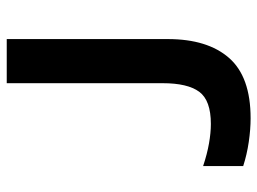

<svg xmlns="http://www.w3.org/2000/svg" viewBox="-117 -637 764 570"><g transform="rotate(-90 265.0 -352.0)"><path d="M199 10Q166 10 128.5 4.5Q91 -1 57 -12V-131Q93 -119 124.5 -113.5Q156 -108 182 -108Q252 -108 277.5 -142.5Q303 -177 303 -251V-714H434V-236Q434 -118 378 -54Q322 10 199 10Z"/></g></svg>

Font: Noto Sans Mono Condensed
Style: Bold
Weight: 700
Width: 3
Designer: Monotype Design Team
Foundry: Monotype Imaging Inc.
Version: Version 2.014